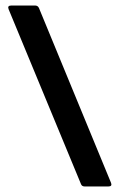

<svg xmlns="http://www.w3.org/2000/svg" viewBox="-20 -675 433 695"><path d="M287 0Q276 0 273 -9L11 -642Q6 -655 21 -655H107Q117 -655 121 -646L382 -13Q387 0 372 0Z"/></svg>

Font: Sofia Sans
Style: Bold
Weight: 700
Designer: Botio Nikoltchev, Ani Petrova
Foundry: lettersoup
Version: Version 4.100; ttfautohint (v1.8.4.7-5d5b)